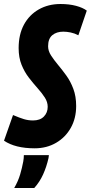

<svg xmlns="http://www.w3.org/2000/svg" viewBox="-48 -730 453 958"><path d="M385 -677 343 -554Q324 -564 304.5 -568Q285 -572 268 -572Q234 -572 213 -554.5Q192 -537 192 -499Q192 -476 206.5 -453.5Q221 -431 241.5 -406.5Q262 -382 283 -353Q304 -324 318 -286.5Q332 -249 332 -201Q332 -140 305.5 -92.5Q279 -45 232 -17.5Q185 10 125 10Q28 10 -28 -28L17 -156Q50 -142 71.5 -135.5Q93 -129 117 -129Q152 -129 171 -148.5Q190 -168 190 -197Q190 -221 175.5 -243.5Q161 -266 139.5 -290Q118 -314 96 -342.5Q74 -371 59.5 -407Q45 -443 45 -490Q45 -558 71.5 -607Q98 -656 145.5 -683Q193 -710 254 -710Q297 -710 331 -701Q365 -692 385 -677ZM71 44H196Q196 49 194 59Q184 103 167 140.5Q150 178 123 208H23Q43 173 52.5 140.5Q62 108 68 76Q71 59 71 44Z"/></svg>

Font: Georama ExtraCondensed ExtraBold
Style: Italic
Weight: 800
Width: 2
Italic angle: -9°
Designer: Jean-Baptiste Levee
Foundry: Production Type
Version: Version 1.000